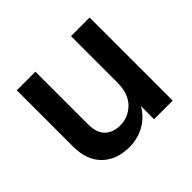

<svg xmlns="http://www.w3.org/2000/svg" viewBox="-126 -653 817 817"><g transform="rotate(-45 282.5 -245.0)"><path d="M387 -500H499V0H387V-79Q362 -36 321 -13Q280 10 229 10Q152 10 106.5 -35Q61 -80 61 -161V-500H173V-185Q173 -132 198.5 -107.5Q224 -83 267 -83Q316 -83 351.5 -118.5Q387 -154 387 -222Z"/></g></svg>

Font: CBA Beacon Sans Bold
Style: Regular
Weight: 700
Designer: Wei Huang
Foundry: Wei Huang
Version: Version 1.002